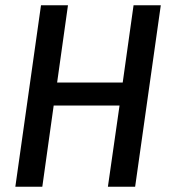

<svg xmlns="http://www.w3.org/2000/svg" viewBox="-20 -706 640 726"><path d="M38 0 135 -686H237L196 -394H444L485 -686H588L491 0H388L432 -307H183L140 0Z"/></svg>

Font: Chivo Mono
Style: Italic
Weight: 400
Italic angle: -8.05°
Monospace: yes
Version: Version 1.008